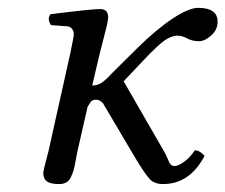

<svg xmlns="http://www.w3.org/2000/svg" viewBox="-20 -459 574 489"><path d="M158.7 -321.8Q168 -365.7 168 -372.1Q168 -379.9 163.3 -385.7Q158.7 -391.6 149.9 -392.1L109.9 -395Q99.1 -411.6 108.9 -422.9Q214.4 -436 234.9 -436Q255.4 -436 255.4 -415Q255.4 -407.7 252 -393.3Q248.5 -378.9 242.7 -356.7Q236.8 -334.5 233.4 -320.3L214.8 -241.2Q229 -241.2 239.7 -248.8Q250.5 -256.3 264.2 -271.5L330.1 -336.9Q378.9 -384.8 419.9 -411.9Q460.9 -439 484.9 -439Q534.2 -439 534.2 -403.8Q534.2 -382.8 517.6 -368.4Q501 -354 487.8 -354Q469.7 -354 456.8 -361.1Q443.8 -368.2 432.1 -368.2Q416.5 -368.2 398.4 -355.5Q381.8 -343.8 346.2 -306.2L294.9 -252L394 -80.1Q399.9 -70.3 404.8 -59.6L411.1 -45.4Q413.1 -41.5 416.3 -38.8Q419.4 -36.1 424.8 -36.1Q434.1 -36.1 449.5 -47.4Q464.8 -58.6 476.1 -76.2Q488.8 -76.2 501 -62Q463.4 9.8 395 9.8Q373.5 9.8 361.6 -2.7Q349.6 -15.1 324.7 -56.6Q321.8 -62 319.8 -64.9L244.1 -192.9Q242.7 -196.8 236.8 -200.9Q231 -205.1 224.6 -205.1Q219.7 -205.1 216.3 -203.4Q212.9 -201.7 211.4 -200Q210 -198.2 207.3 -193.6Q204.6 -189 203.1 -187L176.8 -71.8Q175.3 -64.9 172.6 -49.8Q169.9 -34.7 167.7 -26.6Q165.5 -18.6 161.1 -8.8Q156.7 1 149.2 5.4Q141.6 9.8 130.9 9.8Q108.4 9.8 99.4 2.9Q90.3 -3.9 90.3 -17.1Q90.3 -21.5 92.3 -30Q94.2 -38.6 97.7 -52.2L103 -71.8Z"/></svg>

Font: Linux Libertine G
Style: Italic
Weight: 400
Italic angle: -12°
Designer: Philipp H. Poll
Foundry: Philipp H. Poll
Version: Version 5.1.3